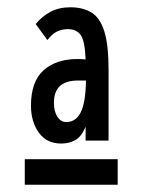

<svg xmlns="http://www.w3.org/2000/svg" viewBox="-20 -653 390 527"><path d="M148 -259Q108 -259 86.5 -289Q65 -319 65 -363Q65 -429 99.5 -460Q134 -491 193 -491Q202 -491 215 -490Q213 -541 201.5 -557Q190 -573 166 -573Q150 -573 136.5 -566.5Q123 -560 110 -543L78 -587Q95 -608 118.5 -620.5Q142 -633 173 -633Q207 -633 230.5 -619Q254 -605 266 -568Q278 -531 278 -460V-267H215V-305Q203 -277 186 -268Q169 -259 148 -259ZM128 -371Q128 -347 137.5 -332.5Q147 -318 162 -318Q188 -318 201.5 -344.5Q215 -371 216 -432Q206 -432 194 -432Q128 -432 128 -371ZM48 -216H303V-146H48Z"/></svg>

Font: Inconsolata ExtraCondensed SemiBold
Style: Regular
Weight: 600
Width: 2
Monospace: yes
Designer: Raph Levien, Cyreal, Brenton Simpson
Foundry: Raph Levien, Cyreal, Google
Version: Version 3.001; ttfautohint (v1.8.2.53-6de2)